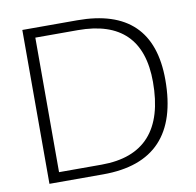

<svg xmlns="http://www.w3.org/2000/svg" viewBox="-78 -778 875 858"><g transform="rotate(-10 359.0 -349.0)"><path d="M322.3 -43.9Q612.8 -43.9 612.8 -368.2Q612.8 -654.3 322.3 -654.3H129.4V-43.9ZM78.1 0V-698.2H327.1Q668.9 -698.2 668.9 -368.2Q668.9 0 322.3 0Z"/></g></svg>

Font: Voltera Light
Style: Light
Weight: 300
Designer: Bernd Montag
Version: Version 1.301